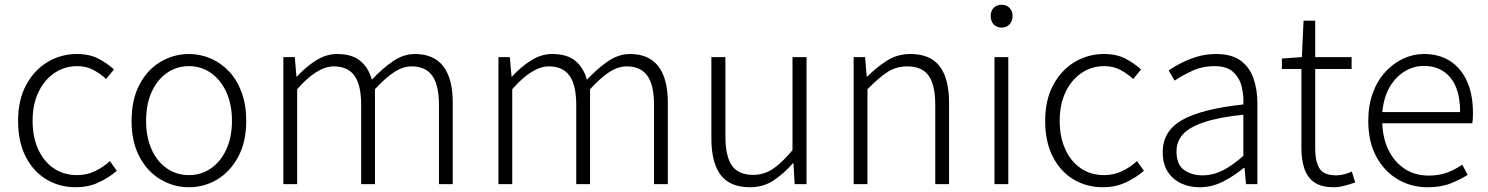

<svg xmlns="http://www.w3.org/2000/svg" viewBox="-20 -774 6253 807"><path d="M299 13Q230 13 175 -20Q120 -53 88 -115.5Q56 -178 56 -266Q56 -355 90.5 -418Q125 -481 181 -514Q237 -547 303 -547Q357 -547 394.5 -527Q432 -507 459 -482L426 -442Q401 -465 371.5 -480.5Q342 -496 305 -496Q251 -496 208.5 -467Q166 -438 141.5 -386.5Q117 -335 117 -266Q117 -198 140.5 -146.5Q164 -95 206 -66.5Q248 -38 304 -38Q345 -38 380 -55Q415 -72 442 -97L471 -56Q436 -26 393 -6.5Q350 13 299 13Z M774 13Q710 13 654.5 -20Q599 -53 566 -115.5Q533 -178 533 -266Q533 -355 566 -418Q599 -481 654.5 -514Q710 -547 774 -547Q822 -547 866 -528Q910 -509 943.5 -473Q977 -437 996 -384.5Q1015 -332 1015 -266Q1015 -178 981.5 -115.5Q948 -53 893.5 -20Q839 13 774 13ZM774 -38Q826 -38 867 -66.5Q908 -95 931.5 -146.5Q955 -198 955 -266Q955 -335 931.5 -386.5Q908 -438 867 -467Q826 -496 774 -496Q722 -496 681 -467Q640 -438 617 -386.5Q594 -335 594 -266Q594 -198 617 -146.5Q640 -95 681 -66.5Q722 -38 774 -38Z M1171 0V-534H1219L1226 -452H1228Q1264 -492 1307.5 -519.5Q1351 -547 1396 -547Q1460 -547 1494.5 -518Q1529 -489 1543 -439Q1589 -488 1633 -517.5Q1677 -547 1724 -547Q1803 -547 1843 -495.5Q1883 -444 1883 -341V0H1825V-333Q1825 -416 1797 -455.5Q1769 -495 1710 -495Q1674 -495 1637 -471Q1600 -447 1556 -399V0H1498V-333Q1498 -416 1470 -455.5Q1442 -495 1383 -495Q1348 -495 1309.5 -471Q1271 -447 1229 -399V0Z M2075 0V-534H2123L2130 -452H2132Q2168 -492 2211.5 -519.5Q2255 -547 2300 -547Q2364 -547 2398.5 -518Q2433 -489 2447 -439Q2493 -488 2537 -517.5Q2581 -547 2628 -547Q2707 -547 2747 -495.5Q2787 -444 2787 -341V0H2729V-333Q2729 -416 2701 -455.5Q2673 -495 2614 -495Q2578 -495 2541 -471Q2504 -447 2460 -399V0H2402V-333Q2402 -416 2374 -455.5Q2346 -495 2287 -495Q2252 -495 2213.5 -471Q2175 -447 2133 -399V0Z M3132 13Q3049 13 3009.5 -38Q2970 -89 2970 -193V-534H3029V-200Q3029 -117 3056.5 -78Q3084 -39 3145 -39Q3191 -39 3228.5 -64Q3266 -89 3311 -143V-534H3370V0H3320L3315 -88H3313Q3273 -43 3230.5 -15Q3188 13 3132 13Z M3568 0V-534H3616L3623 -452H3625Q3665 -492 3708.5 -519.5Q3752 -547 3807 -547Q3890 -547 3929.5 -495.5Q3969 -444 3969 -341V0H3911V-333Q3911 -416 3883.5 -455.5Q3856 -495 3793 -495Q3747 -495 3710 -471Q3673 -447 3626 -399V0Z M4160 0V-534H4218V0ZM4190 -658Q4169 -658 4156.5 -671.5Q4144 -685 4144 -707Q4144 -728 4156.5 -741Q4169 -754 4190 -754Q4210 -754 4223 -741Q4236 -728 4236 -707Q4236 -685 4223 -671.5Q4210 -658 4190 -658Z M4616 13Q4547 13 4492 -20Q4437 -53 4405 -115.5Q4373 -178 4373 -266Q4373 -355 4407.5 -418Q4442 -481 4498 -514Q4554 -547 4620 -547Q4674 -547 4711.5 -527Q4749 -507 4776 -482L4743 -442Q4718 -465 4688.5 -480.5Q4659 -496 4622 -496Q4568 -496 4525.5 -467Q4483 -438 4458.5 -386.5Q4434 -335 4434 -266Q4434 -198 4457.5 -146.5Q4481 -95 4523 -66.5Q4565 -38 4621 -38Q4662 -38 4697 -55Q4732 -72 4759 -97L4788 -56Q4753 -26 4710 -6.5Q4667 13 4616 13Z M5022 13Q4979 13 4944 -3.5Q4909 -20 4888 -52.5Q4867 -85 4867 -135Q4867 -223 4948.5 -269.5Q5030 -316 5206 -335Q5208 -375 5198.5 -411.5Q5189 -448 5162.5 -472Q5136 -496 5085 -496Q5033 -496 4989.5 -475.5Q4946 -455 4917 -435L4892 -478Q4912 -492 4942.5 -508Q4973 -524 5011 -535.5Q5049 -547 5092 -547Q5156 -547 5194 -519.5Q5232 -492 5248.5 -445Q5265 -398 5265 -338V0H5217L5211 -68H5207Q5168 -35 5121 -11Q5074 13 5022 13ZM5034 -37Q5078 -37 5119 -57.5Q5160 -78 5206 -119V-292Q5102 -281 5040 -260Q4978 -239 4951.5 -209Q4925 -179 4925 -138Q4925 -82 4957 -59.5Q4989 -37 5034 -37Z M5587 13Q5534 13 5504.5 -7.5Q5475 -28 5462.5 -65Q5450 -102 5450 -151V-484H5368V-528L5452 -534L5459 -687H5508V-534H5661V-484H5508V-147Q5508 -97 5525.5 -67Q5543 -37 5597 -37Q5612 -37 5630 -41.5Q5648 -46 5662 -53L5676 -7Q5653 1 5629.5 7Q5606 13 5587 13Z M5980 13Q5911 13 5854.5 -20.5Q5798 -54 5764.5 -116Q5731 -178 5731 -266Q5731 -331 5750 -383Q5769 -435 5802.5 -471.5Q5836 -508 5878 -527.5Q5920 -547 5965 -547Q6029 -547 6075 -517.5Q6121 -488 6146 -432.5Q6171 -377 6171 -299Q6171 -288 6170.5 -277.5Q6170 -267 6168 -256H5790Q5792 -192 5816.5 -142.5Q5841 -93 5884 -64.5Q5927 -36 5985 -36Q6028 -36 6062 -48.5Q6096 -61 6126 -82L6149 -39Q6117 -19 6077 -3Q6037 13 5980 13ZM5790 -303H6117Q6117 -399 6076 -448Q6035 -497 5965 -497Q5922 -497 5884 -474Q5846 -451 5821 -408Q5796 -365 5790 -303Z"/></svg>

Font: Noto Sans SC Thin Light
Style: Regular
Weight: 300
Version: Version 2.004-H2;hotconv 1.0.118;makeotfexe 2.5.65603